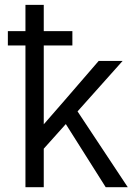

<svg xmlns="http://www.w3.org/2000/svg" viewBox="-20 -779 552 799"><path d="M12.7 -589.8Q12.7 -604.5 12.7 -649.4Q31.2 -649.4 85.9 -649.4Q85.9 -676.8 85.9 -758.8Q105.5 -758.8 162.1 -758.8Q162.1 -731.4 162.1 -649.4Q192.4 -649.4 281.2 -649.4Q281.2 -634.8 281.2 -589.8Q252 -589.8 162.1 -589.8Q162.1 -507.8 162.1 -261.7Q219.7 -327.1 390.6 -525.4Q416 -525.4 490.2 -525.4Q443.4 -472.7 302.7 -315.4Q355.5 -236.3 511.7 0Q489.3 0 419.9 0Q378.9 -65.4 253.9 -262.7Q231.4 -237.3 162.1 -160.2Q162.1 -120.1 162.1 0Q143.6 0 85.9 0Q85.9 -147.5 85.9 -589.8Q67.4 -589.8 12.7 -589.8Z"/></svg>

Font: Gothic A1
Style: Regular
Weight: 400
Designer: HanYang I&C Co.,Ltd.
Version: Version 2.50